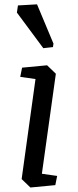

<svg xmlns="http://www.w3.org/2000/svg" viewBox="-20 -835 351 866"><path d="M79.6 -529.8 192.4 -540.5 231.9 -502.4 168.9 -51.3 237.8 -41.5 229.5 0 117.2 10.7 77.6 -27.3 140.1 -478.5 71.3 -488.3ZM218.8 -622.6 175.3 -617.7 56.2 -778.3 61 -810.5 147 -815.4 221.2 -638.2Z"/></svg>

Font: NoticiaText-Italic
Style: Italic
Weight: 400
Italic angle: -8°
Designer: JM Sole
Foundry: JM Sole
Version: Version 1.003